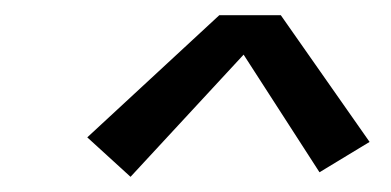

<svg xmlns="http://www.w3.org/2000/svg" viewBox="-20 -794 515 253"><path d="M152 -561 95 -613 269 -774H350L467 -607L401 -567L301 -722Z"/></svg>

Font: Iosevka QP
Style: Italic
Weight: 400
Italic angle: -9°
Designer: Belleve Invis
Foundry: Belleve Invis
Version: Version 20.0.0; ttfautohint (v1.8.4)